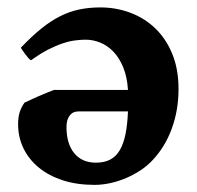

<svg xmlns="http://www.w3.org/2000/svg" viewBox="-20 -489 536 523"><path d="M241.2 -45.9Q264.2 -45.9 280 -54.2Q295.9 -62.5 306.2 -79.8Q316.4 -97.2 321.8 -123.3Q327.1 -149.4 328.6 -185.5H193.4Q178.2 -185.5 169.7 -174.1Q161.1 -162.6 161.1 -143.1Q161.1 -97.2 182.4 -71.5Q203.6 -45.9 241.2 -45.9ZM466.3 -246.6Q466.3 -189 448.2 -139.4Q430.2 -89.8 396.5 -53.7Q382.8 -38.6 364.3 -26.1Q345.7 -13.7 325 -4.6Q304.2 4.4 281.7 9.5Q259.3 14.6 237.3 14.6Q189.5 14.6 151.1 2.2Q112.8 -10.3 85.7 -32.5Q58.6 -54.7 43.9 -85Q29.3 -115.2 29.3 -150.9Q29.3 -170.4 33.9 -184.3Q38.6 -198.2 46.9 -209.5Q54.2 -212.9 64.2 -217.5Q74.2 -222.2 85.4 -227.1Q96.7 -231.9 107.4 -236.3Q118.2 -240.7 127 -244.1H328.6Q326.2 -280.3 315.4 -306.2Q304.7 -332 288.6 -348.6Q272.5 -365.2 252.9 -373Q233.4 -380.9 213.4 -380.9Q200.2 -380.9 184.6 -378.9Q168.9 -377 150.6 -370.8Q132.3 -364.7 110.8 -353.8Q89.4 -342.8 64.5 -324.7Q61.5 -326.2 57.1 -331.1Q52.7 -335.9 48.8 -341.3Q44.9 -346.7 41.5 -351.8Q38.1 -356.9 36.6 -358.9Q66.4 -390.1 92.8 -411.4Q119.1 -432.6 144.8 -445.3Q170.4 -458 197 -463.4Q223.6 -468.8 253.4 -468.8Q296.4 -468.8 335 -454.3Q373.5 -439.9 402.8 -411.9Q432.1 -383.8 449.2 -342.3Q466.3 -300.8 466.3 -246.6Z"/></svg>

Font: Gentium Book Basic
Style: Bold
Weight: 700
Designer: J. Victor Gaultney and Annie Olsen
Foundry: SIL International
Version: Version 1.102; 2013; Maintenance release